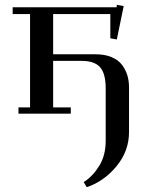

<svg xmlns="http://www.w3.org/2000/svg" viewBox="-20 -469 597 792"><path d="M32.2 -411.1V-439H460.9L461.9 -449.2L490.2 -443.8L461.9 -306.2L435.1 -311V-411.1H199.2V-245.1H374Q412.6 -245.1 440.7 -233.2Q468.8 -221.2 483.6 -200.9Q498.5 -180.7 505.4 -158Q512.2 -135.3 512.2 -108.9V76.2Q512.2 153.8 460.9 216.3Q409.7 278.8 337.9 303.2L325.2 282.2Q362.8 258.3 389.4 215.1Q416 171.9 416 111.8V-104Q416 -165.5 392.8 -191.7Q369.6 -217.8 317.9 -217.8H199.2V-25.9H272V0H56.2V-25.9H104V-411.1Z"/></svg>

Font: Dehuti
Style: Bold
Weight: 700
Version: Version 1.2